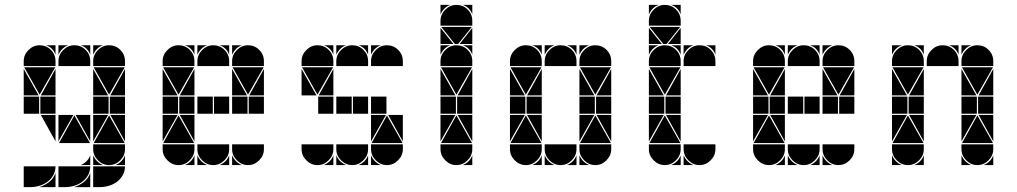

<svg xmlns="http://www.w3.org/2000/svg" viewBox="-20 -677 4158 785"><path d="M284 -492Q311 -492 330 -473Q349 -454 349 -427V-407H219V-427Q219 -453 238.5 -472.5Q258 -492 284 -492ZM142 -492Q169 -492 188 -473Q207 -454 207 -427V-407H77V-427Q77 -453 96.5 -472.5Q116 -492 142 -492ZM426 -492Q453 -492 472 -473Q491 -454 491 -427V-407H361V-427Q361 -453 380.5 -472.5Q400 -492 426 -492ZM361 3H491Q491 23 482 39Q473 55 458.5 66Q444 77 425.5 82.5Q407 88 389 88H361ZM219 3H349Q349 23 340 39Q331 55 316.5 66Q302 77 283.5 82.5Q265 88 247 88H219ZM77 3H207Q207 23 198 39Q189 55 174.5 66Q160 77 141.5 82.5Q123 88 105 88H77ZM426 -2Q400 -2 380.5 -21.5Q361 -41 361 -67V-87H491V-67Q491 -41 471.5 -21.5Q452 -2 426 -2ZM221 -92 284 -205 348 -92ZM363 -92 426 -205 490 -92ZM348 -402H221ZM206 -402 142 -290 79 -402ZM490 -402 426 -290 363 -402ZM424 -212H361V-282H424ZM140 -212H77V-282H140ZM491 -212H429V-282H491ZM207 -212H145V-282H207ZM77 -287V-395L138 -287ZM361 -287V-395L422 -287ZM361 -207H422L361 -99ZM219 -207H280L219 -99ZM207 -287H147L207 -395ZM349 -207V-99L289 -207ZM491 -207V-99L431 -207ZM207 -207V-99L147 -207ZM491 -287H431L491 -395ZM283 88Q305 81 323 67Q341 53 349 30V88ZM141 88Q163 81 181 67Q199 53 207 30V88ZM361 -42Q373 -14 401 -2H361ZM361 -492H401Q387 -487 377 -477Q367 -467 361 -453ZM310 -2Q324 -8 334 -18Q344 -28 349 -42V-2ZM219 -492H259Q245 -487 235 -477Q225 -467 219 -453ZM452 -2Q466 -8 476 -18Q486 -28 491 -42V-2ZM349 -492V-453Q339 -482 310 -492ZM207 -492V-453Q197 -482 168 -492Z M852 -492Q879 -492 898 -473Q917 -454 917 -427V-407H787V-427Q787 -453 806.5 -472.5Q826 -492 852 -492ZM710 -492Q737 -492 756 -473Q775 -454 775 -427V-407H645V-427Q645 -453 664.5 -472.5Q684 -492 710 -492ZM994 -492Q1021 -492 1040 -473Q1059 -454 1059 -427V-407H929V-427Q929 -453 948.5 -472.5Q968 -492 994 -492ZM994 -2Q968 -2 948.5 -21.5Q929 -41 929 -67V-87H1059V-67Q1059 -41 1039.5 -21.5Q1020 -2 994 -2ZM710 -2Q684 -2 664.5 -21.5Q645 -41 645 -67V-87H775V-67Q775 -41 755.5 -21.5Q736 -2 710 -2ZM852 -2Q826 -2 806.5 -21.5Q787 -41 787 -67V-87H917V-67Q917 -41 897.5 -21.5Q878 -2 852 -2ZM647 -92 710 -205 774 -92ZM774 -402 710 -290 647 -402ZM1058 -402 994 -290 931 -402ZM850 -212H787V-282H850ZM992 -212H929V-282H992ZM708 -212H645V-282H708ZM917 -212H855V-282H917ZM1059 -212H997V-282H1059ZM775 -212H713V-282H775ZM645 -287V-395L706 -287ZM929 -287V-395L990 -287ZM645 -207H706L645 -99ZM775 -287H715L775 -395ZM775 -207V-99L715 -207ZM1059 -287H999L1059 -395ZM787 -42Q799 -14 827 -2H787ZM929 -42Q941 -14 969 -2H929ZM929 -492H969Q955 -487 945 -477Q935 -467 929 -453ZM878 -2Q892 -8 902 -18Q912 -28 917 -42V-2ZM736 -2Q750 -8 760 -18Q770 -28 775 -42V-2ZM787 -492H827Q813 -487 803 -477Q793 -467 787 -453ZM917 -492V-453Q907 -482 878 -492ZM775 -492V-453Q765 -482 736 -492Z M1420 -492Q1447 -492 1466 -473Q1485 -454 1485 -427V-407H1355V-427Q1355 -453 1374.5 -472.5Q1394 -492 1420 -492ZM1278 -492Q1305 -492 1324 -473Q1343 -454 1343 -427V-407H1213V-427Q1213 -453 1232.5 -472.5Q1252 -492 1278 -492ZM1562 -492Q1589 -492 1608 -473Q1627 -454 1627 -427V-407H1497V-427Q1497 -453 1516.5 -472.5Q1536 -492 1562 -492ZM1562 -2Q1536 -2 1516.5 -21.5Q1497 -41 1497 -67V-87H1627V-67Q1627 -41 1607.5 -21.5Q1588 -2 1562 -2ZM1278 -2Q1252 -2 1232.5 -21.5Q1213 -41 1213 -67V-87H1343V-67Q1343 -41 1323.5 -21.5Q1304 -2 1278 -2ZM1420 -2Q1394 -2 1374.5 -21.5Q1355 -41 1355 -67V-87H1485V-67Q1485 -41 1465.5 -21.5Q1446 -2 1420 -2ZM1499 -92 1562 -205 1626 -92ZM1342 -402 1278 -290 1215 -402ZM1418 -212H1355V-282H1418ZM1560 -212H1497V-282H1560ZM1485 -212H1423V-282H1485ZM1343 -212H1281V-282H1343ZM1213 -287V-395L1274 -287ZM1497 -207H1558L1497 -99ZM1343 -287H1283L1343 -395ZM1627 -207V-99L1567 -207ZM1355 -42Q1367 -14 1395 -2H1355ZM1497 -42Q1509 -14 1537 -2H1497ZM1497 -492H1537Q1523 -487 1513 -477Q1503 -467 1497 -453ZM1446 -2Q1460 -8 1470 -18Q1480 -28 1485 -42V-2ZM1304 -2Q1318 -8 1328 -18Q1338 -28 1343 -42V-2ZM1355 -492H1395Q1381 -487 1371 -477Q1361 -467 1355 -453ZM1485 -492V-453Q1475 -482 1446 -492ZM1343 -492V-453Q1333 -482 1304 -492Z M1846 -492Q1873 -492 1892 -473Q1911 -454 1911 -427V-407H1781V-427Q1781 -453 1800.5 -472.5Q1820 -492 1846 -492ZM1846 -657Q1873 -657 1892 -638Q1911 -619 1911 -592V-572H1781V-592Q1781 -618 1800.5 -637.5Q1820 -657 1846 -657ZM1846 -2Q1820 -2 1800.5 -21.5Q1781 -41 1781 -67V-87H1911V-67Q1911 -41 1891.5 -21.5Q1872 -2 1846 -2ZM1783 -92 1846 -205 1910 -92ZM1910 -402 1846 -290 1783 -402ZM1909 -567 1853 -497H1840L1784 -567ZM1844 -212H1781V-282H1844ZM1911 -212H1849V-282H1911ZM1781 -287V-395L1842 -287ZM1781 -207H1842L1781 -99ZM1911 -287H1851L1911 -395ZM1911 -207V-99L1851 -207ZM1781 -497V-563L1834 -497ZM1911 -497H1859L1911 -563ZM1781 -492H1821Q1807 -487 1797 -477Q1787 -467 1781 -453ZM1872 -2Q1886 -8 1896 -18Q1906 -28 1911 -42V-2ZM1781 -657H1821Q1807 -652 1797 -642Q1787 -632 1781 -618ZM1911 -492V-453Q1901 -482 1872 -492ZM1911 -657V-618Q1901 -647 1872 -657Z M2272 -492Q2299 -492 2318 -473Q2337 -454 2337 -427V-407H2207V-427Q2207 -453 2226.5 -472.5Q2246 -492 2272 -492ZM2130 -492Q2157 -492 2176 -473Q2195 -454 2195 -427V-407H2065V-427Q2065 -453 2084.5 -472.5Q2104 -492 2130 -492ZM2414 -492Q2441 -492 2460 -473Q2479 -454 2479 -427V-407H2349V-427Q2349 -453 2368.5 -472.5Q2388 -492 2414 -492ZM2414 -2Q2388 -2 2368.5 -21.5Q2349 -41 2349 -67V-87H2479V-67Q2479 -41 2459.5 -21.5Q2440 -2 2414 -2ZM2130 -2Q2104 -2 2084.5 -21.5Q2065 -41 2065 -67V-87H2195V-67Q2195 -41 2175.5 -21.5Q2156 -2 2130 -2ZM2272 -2Q2246 -2 2226.5 -21.5Q2207 -41 2207 -67V-87H2337V-67Q2337 -41 2317.5 -21.5Q2298 -2 2272 -2ZM2351 -92 2414 -205 2478 -92ZM2067 -92 2130 -205 2194 -92ZM2194 -402 2130 -290 2067 -402ZM2478 -402 2414 -290 2351 -402ZM2412 -212H2349V-282H2412ZM2128 -212H2065V-282H2128ZM2479 -212H2417V-282H2479ZM2195 -212H2133V-282H2195ZM2065 -287V-395L2126 -287ZM2349 -287V-395L2410 -287ZM2349 -207H2410L2349 -99ZM2065 -207H2126L2065 -99ZM2195 -287H2135L2195 -395ZM2479 -207V-99L2419 -207ZM2195 -207V-99L2135 -207ZM2479 -287H2419L2479 -395ZM2207 -42Q2219 -14 2247 -2H2207ZM2349 -42Q2361 -14 2389 -2H2349ZM2349 -492H2389Q2375 -487 2365 -477Q2355 -467 2349 -453ZM2298 -2Q2312 -8 2322 -18Q2332 -28 2337 -42V-2ZM2156 -2Q2170 -8 2180 -18Q2190 -28 2195 -42V-2ZM2207 -492H2247Q2233 -487 2223 -477Q2213 -467 2207 -453ZM2337 -492V-453Q2327 -482 2298 -492ZM2195 -492V-453Q2185 -482 2156 -492Z M2840 -492Q2867 -492 2886 -473Q2905 -454 2905 -427V-407H2775V-427Q2775 -453 2794.5 -472.5Q2814 -492 2840 -492ZM2698 -492Q2725 -492 2744 -473Q2763 -454 2763 -427V-407H2633V-427Q2633 -453 2652.5 -472.5Q2672 -492 2698 -492ZM2698 -657Q2725 -657 2744 -638Q2763 -619 2763 -592V-572H2633V-592Q2633 -618 2652.5 -637.5Q2672 -657 2698 -657ZM2698 -2Q2672 -2 2652.5 -21.5Q2633 -41 2633 -67V-87H2763V-67Q2763 -41 2743.5 -21.5Q2724 -2 2698 -2ZM2840 -2Q2814 -2 2794.5 -21.5Q2775 -41 2775 -67V-87H2905V-67Q2905 -41 2885.5 -21.5Q2866 -2 2840 -2ZM2635 -92 2698 -205 2762 -92ZM2762 -402 2698 -290 2635 -402ZM2761 -567 2705 -497H2692L2636 -567ZM2696 -212H2633V-282H2696ZM2763 -212H2701V-282H2763ZM2633 -287V-395L2694 -287ZM2633 -207H2694L2633 -99ZM2763 -287H2703L2763 -395ZM2763 -207V-99L2703 -207ZM2633 -497V-563L2686 -497ZM2763 -497H2711L2763 -563ZM2775 -42Q2787 -14 2815 -2H2775ZM2633 -492H2673Q2659 -487 2649 -477Q2639 -467 2633 -453ZM2724 -2Q2738 -8 2748 -18Q2758 -28 2763 -42V-2ZM2633 -657H2673Q2659 -652 2649 -642Q2639 -632 2633 -618ZM2775 -492H2815Q2801 -487 2791 -477Q2781 -467 2775 -453ZM2905 -492V-453Q2895 -482 2866 -492ZM2763 -492V-453Q2753 -482 2724 -492ZM2763 -657V-618Q2753 -647 2724 -657Z M3266 -492Q3293 -492 3312 -473Q3331 -454 3331 -427V-407H3201V-427Q3201 -453 3220.5 -472.5Q3240 -492 3266 -492ZM3124 -492Q3151 -492 3170 -473Q3189 -454 3189 -427V-407H3059V-427Q3059 -453 3078.5 -472.5Q3098 -492 3124 -492ZM3408 -492Q3435 -492 3454 -473Q3473 -454 3473 -427V-407H3343V-427Q3343 -453 3362.5 -472.5Q3382 -492 3408 -492ZM3408 -2Q3382 -2 3362.5 -21.5Q3343 -41 3343 -67V-87H3473V-67Q3473 -41 3453.5 -21.5Q3434 -2 3408 -2ZM3124 -2Q3098 -2 3078.5 -21.5Q3059 -41 3059 -67V-87H3189V-67Q3189 -41 3169.5 -21.5Q3150 -2 3124 -2ZM3266 -2Q3240 -2 3220.5 -21.5Q3201 -41 3201 -67V-87H3331V-67Q3331 -41 3311.5 -21.5Q3292 -2 3266 -2ZM3061 -92 3124 -205 3188 -92ZM3188 -402 3124 -290 3061 -402ZM3472 -402 3408 -290 3345 -402ZM3264 -212H3201V-282H3264ZM3406 -212H3343V-282H3406ZM3122 -212H3059V-282H3122ZM3331 -212H3269V-282H3331ZM3473 -212H3411V-282H3473ZM3189 -212H3127V-282H3189ZM3059 -287V-395L3120 -287ZM3343 -287V-395L3404 -287ZM3059 -207H3120L3059 -99ZM3189 -287H3129L3189 -395ZM3189 -207V-99L3129 -207ZM3473 -287H3413L3473 -395ZM3201 -42Q3213 -14 3241 -2H3201ZM3343 -42Q3355 -14 3383 -2H3343ZM3343 -492H3383Q3369 -487 3359 -477Q3349 -467 3343 -453ZM3292 -2Q3306 -8 3316 -18Q3326 -28 3331 -42V-2ZM3150 -2Q3164 -8 3174 -18Q3184 -28 3189 -42V-2ZM3201 -492H3241Q3227 -487 3217 -477Q3207 -467 3201 -453ZM3331 -492V-453Q3321 -482 3292 -492ZM3189 -492V-453Q3179 -482 3150 -492Z M3834 -492Q3861 -492 3880 -473Q3899 -454 3899 -427V-407H3769V-427Q3769 -453 3788.5 -472.5Q3808 -492 3834 -492ZM3692 -492Q3719 -492 3738 -473Q3757 -454 3757 -427V-407H3627V-427Q3627 -453 3646.5 -472.5Q3666 -492 3692 -492ZM3976 -492Q4003 -492 4022 -473Q4041 -454 4041 -427V-407H3911V-427Q3911 -453 3930.5 -472.5Q3950 -492 3976 -492ZM3976 -2Q3950 -2 3930.5 -21.5Q3911 -41 3911 -67V-87H4041V-67Q4041 -41 4021.5 -21.5Q4002 -2 3976 -2ZM3692 -2Q3666 -2 3646.5 -21.5Q3627 -41 3627 -67V-87H3757V-67Q3757 -41 3737.5 -21.5Q3718 -2 3692 -2ZM3913 -92 3976 -205 4040 -92ZM3629 -92 3692 -205 3756 -92ZM3756 -402 3692 -290 3629 -402ZM4040 -402 3976 -290 3913 -402ZM3974 -212H3911V-282H3974ZM3690 -212H3627V-282H3690ZM4041 -212H3979V-282H4041ZM3757 -212H3695V-282H3757ZM3627 -287V-395L3688 -287ZM3911 -287V-395L3972 -287ZM3911 -207H3972L3911 -99ZM3627 -207H3688L3627 -99ZM3757 -287H3697L3757 -395ZM4041 -207V-99L3981 -207ZM3757 -207V-99L3697 -207ZM4041 -287H3981L4041 -395ZM3627 -42Q3639 -14 3667 -2H3627ZM3911 -42Q3923 -14 3951 -2H3911ZM3911 -492H3951Q3937 -487 3927 -477Q3917 -467 3911 -453ZM3627 -492H3667Q3653 -487 3643 -477Q3633 -467 3627 -453ZM3718 -2Q3732 -8 3742 -18Q3752 -28 3757 -42V-2ZM4002 -2Q4016 -8 4026 -18Q4036 -28 4041 -42V-2ZM3899 -492V-453Q3889 -482 3860 -492ZM3757 -492V-453Q3747 -482 3718 -492Z"/></svg>

Font: CAT DyFa
Style: Regular
Weight: 400
Designer: Peter Wiegel
Foundry: Peter Wiegel
Version: Version 1.001; ttfautohint (v1.3)